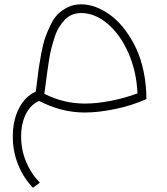

<svg xmlns="http://www.w3.org/2000/svg" viewBox="-20 -528 785 901"><path d="M134.8 353Q91.3 308.6 65.7 246.1Q40 183.6 40 112.8Q40 37.1 68.8 -19.3Q97.7 -75.7 147.9 -98.1Q149.9 -111.8 153.8 -143.6Q158.7 -186.5 162.1 -210.2Q165.5 -233.9 173.8 -278.1Q182.1 -322.3 191.2 -348.6Q200.2 -375 216.3 -408.9Q232.4 -442.9 251.7 -461.9Q271 -481 299.1 -494.4Q327.1 -507.8 360.8 -507.8Q396 -507.8 432.4 -493.7Q468.8 -479.5 502.7 -453.6Q536.6 -427.7 566.7 -387.9Q596.7 -348.1 619.1 -300.3Q641.6 -252.4 654.3 -190.9Q667 -129.4 667 -63Q597.7 -32.2 519.3 -16.1Q440.9 0 377.9 0Q267.6 0 164.1 -54.2Q125 -38.6 102.1 6.1Q79.1 50.8 79.1 112.8Q79.1 174.8 102.5 231.2Q126 287.6 167 329.1ZM378.9 -42Q434.6 -42 500.5 -54.9Q566.4 -67.9 625 -89.8Q621.1 -190.4 583.3 -277.6Q545.4 -364.7 485.8 -415.8Q426.3 -466.8 360.8 -466.8Q337.4 -466.8 317.6 -458.5Q297.9 -450.2 283 -434.1Q268.1 -418 256.3 -398.7Q244.6 -379.4 236.1 -352.5Q227.5 -325.7 221.2 -301.3Q214.8 -276.9 210 -245.4Q205.1 -213.9 201.7 -189.9Q198.2 -166 194.6 -135.7Q190.9 -105.5 188 -87.9Q277.8 -42 378.9 -42Z"/></svg>

Font: Montserrat-Arabic ExtraLight
Style: Regular
Weight: 275
Designer: Mohamed Gaber
Foundry: Kief Type Foundry
Version: Version 5.008;PS 005.008;hotconv 1.0.88;makeotf.lib2.5.64775